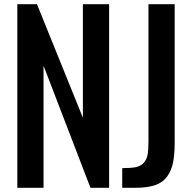

<svg xmlns="http://www.w3.org/2000/svg" viewBox="-20 -895 915 915"><path d="M562.5 -93.8Q603 -93.8 625.7 -98.1Q648.4 -102.5 663.1 -116.9Q677.7 -131.3 682.6 -154.5Q687.5 -177.7 687.5 -218.8V-875H812.5V-218.8Q812.5 -159.2 804.7 -120.4Q796.9 -81.5 776.1 -53.2Q755.4 -24.9 718.5 -12.5Q681.6 0 625 0H562.5ZM411.1 0 187.5 -582V0H62.5V-875H156.2L375 -334V-875H500V0Z"/></svg>

Font: OswaldRegular
Style: Regular
Weight: 400
Designer: vernon adams
Foundry: vernon adams
Version: Version 1.000